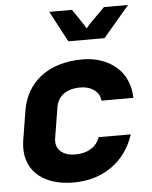

<svg xmlns="http://www.w3.org/2000/svg" viewBox="-56 -841 711 898"><g transform="rotate(-5 300.0 -392.5)"><path d="M253 10Q196 10 152 -5.5Q108 -21 79.5 -49Q51 -77 39.5 -116.5Q28 -156 35 -204L58 -345Q66 -395 89.5 -435Q113 -475 150 -503Q187 -531 236.5 -545.5Q286 -560 344 -560Q393 -560 433.5 -545.5Q474 -531 503.5 -505Q533 -479 549 -442Q565 -405 566 -360H416Q414 -391 388 -410.5Q362 -430 323 -430Q274 -430 244 -408Q214 -386 208 -345L185 -204Q179 -166 203 -143Q227 -120 274 -120Q316 -120 346 -138.5Q376 -157 389 -191H539Q508 -96 432.5 -43Q357 10 253 10ZM209 -795H316L355 -737Q362 -727 366 -720.5Q370 -714 372 -710Q375 -706 376 -704H378Q380 -707 384 -711Q387 -716 393 -722Q399 -728 409 -738L466 -795H579L456 -650H286Z"/></g></svg>

Font: JetBrains Mono ExtraBold
Style: Italic
Weight: 800
Designer: Philipp Nurullin, Konstantin Bulenkov
Foundry: JetBrains
Version: Version 1.000; ttfautohint (v1.8.3)